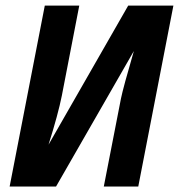

<svg xmlns="http://www.w3.org/2000/svg" viewBox="-20 -679 651 699"><path d="M15.1 0 143.1 -658.7H268.6L205.1 -330.6Q191.9 -264.2 156.7 -152.3L446.8 -658.7H611.3L483.4 0H357.9L420.4 -320.3Q428.2 -358.9 467.3 -493.2L184.1 0Z"/></svg>

Font: Cousine
Style: Bold Italic
Weight: 700
Italic angle: -12°
Monospace: yes
Designer: Steve Matteson
Foundry: Ascender Corporation
Version: Version 1.20